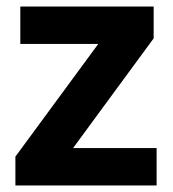

<svg xmlns="http://www.w3.org/2000/svg" viewBox="-20 -566 528 586"><path d="M458 0H27V-88L280 -432H42V-546H449V-449L203 -114H458Z"/></svg>

Font: Noto Sans Adlam
Style: Regular
Weight: 400
Designer: Mark Jamra, Neil Patel
Foundry: JamraPatel LLC
Version: Version 3.001